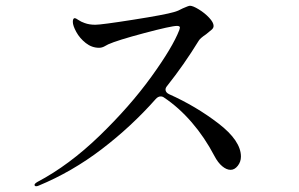

<svg xmlns="http://www.w3.org/2000/svg" viewBox="-20 -666 1040 667"><path d="M555 -355Q555 -345 567 -339Q661 -297 739 -237Q817 -177 817 -122Q817 -104 806 -90Q795 -76 781 -76Q767 -76 752 -88.5Q737 -101 725 -124Q691 -189 646 -241Q601 -293 550 -327Q545 -331 538 -331Q529 -331 521 -322Q436 -226 333 -147.5Q230 -69 114 -21Q109 -19 106 -19Q100 -19 100 -24Q100 -28 110 -34Q220 -92 325.5 -194Q431 -296 505.5 -399Q580 -502 603 -562L605 -570Q605 -576 595 -576Q575 -576 481 -551Q387 -526 356 -512Q352 -510 343 -505Q334 -500 324 -500Q299 -500 278 -516.5Q257 -533 245 -555Q233 -577 233 -590Q233 -603 240 -603Q243 -603 252.5 -596.5Q262 -590 274 -586Q290 -580 311 -580Q332 -580 443 -597.5Q554 -615 584 -624Q599 -628 615 -637Q635 -646 640 -646Q650 -646 670.5 -633.5Q691 -621 706.5 -604.5Q722 -588 722 -576Q722 -569 716 -563.5Q710 -558 696 -547Q675 -533 670 -524Q619 -441 561 -368Q555 -361 555 -355Z"/></svg>

Font: Shippori Mincho B1
Style: Regular
Weight: 400
Designer: FONTDASU
Foundry: FONTDASU / Google Inc. / but / Adobe
Version: Version 3.110; ttfautohint (v1.8.3)